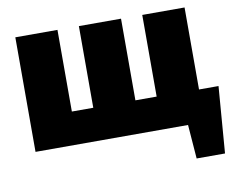

<svg xmlns="http://www.w3.org/2000/svg" viewBox="-89 -774 1325 1086"><g transform="rotate(-10 574.0 -231.5)"><path d="M1148 -187 1118 195H955L940 0H64V-658H306V-189H429V-658H671V-189H793V-658H1036V-187Z"/></g></svg>

Font: Ysabeau Black
Style: Regular
Weight: 900
Designer: Christian Thalmann (Catharsis Fonts)
Version: Version 0.003